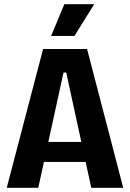

<svg xmlns="http://www.w3.org/2000/svg" viewBox="-20 -893 618 913"><path d="M12 0 185 -660H394L566 0H414L295 -548H282L162 0ZM128 -123V-218H463V-123ZM334 -722H223L286 -873H428Z"/></svg>

Font: Bricolage Grotesque 36pt SemiCondensed
Style: Bold
Weight: 700
Width: 4
Designer: Mathieu Triay
Foundry: Atelier Triay
Version: Version 1.001;gftools[0.9.33.dev8+g029e19f]